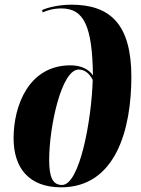

<svg xmlns="http://www.w3.org/2000/svg" viewBox="-20 -790 601 820"><path d="M241 10C474 10 541 -237 541 -462C541 -688 449 -770 285 -770C230 -770 181 -757 160 -747L162 -737C180 -745 207 -754 242 -754C339 -754 374 -678 377 -468C361 -492 329 -511 281 -511C101 -511 38 -336 38 -200C38 -72 104 10 241 10ZM245 0C205 0 190 -33 190 -107C190 -248 242 -493 316 -493C340 -493 360 -479 376 -449C371 -275 320 0 245 0Z"/></svg>

Font: Noto Serif Display Condensed ExtraBold
Style: Italic
Weight: 800
Width: 3
Italic angle: -12°
Designer: Monotype Design Team
Foundry: Monotype Imaging Inc.
Version: Version 2.009